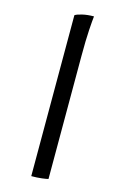

<svg xmlns="http://www.w3.org/2000/svg" viewBox="-147 -863 722 1126"><g transform="rotate(15 214.5 -300.0)"><path d="M164 200V-777Q175 -785 206.5 -792.5Q238 -800 277 -800Q274 -777 270 -715.5Q266 -654 266 -556V190Q256 193 227.5 196.5Q199 200 164 200Z"/></g></svg>

Font: Texturina ExtraBold
Style: Regular
Weight: 800
Designer: Guillermo Torres Carreño
Foundry: Omnibus-Type
Version: Version 1.002; ttfautohint (v1.8.3)